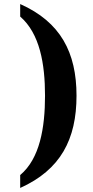

<svg xmlns="http://www.w3.org/2000/svg" viewBox="-20 -792 459 951"><path d="M80 139C280 49 359 -102 359 -318C359 -532 280 -683 80 -772V-710C177 -626 203 -476 203 -318C203 -159 177 -6 80 75Z"/></svg>

Font: Noto Serif Devanagari ExtraCondensed ExtraBold
Style: Regular
Weight: 800
Width: 2
Designer: Universal Thirst, Indian Type Foundry and the Monotype Design Team
Foundry: Monotype Imaging Inc.
Version: Version 2.004